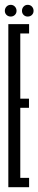

<svg xmlns="http://www.w3.org/2000/svg" viewBox="-21 -775 159 795"><path d="M13.5 0H99.5V-38.5H63V-328.5H99V-366.5H63V-636.5H99.5V-675H13.5ZM23.5 -706.5Q33.5 -706.5 40.5 -713.2Q47.5 -720 47.5 -730Q47.5 -740.5 40.5 -747.8Q33.5 -755 23.5 -755Q13 -755 6 -747.8Q-1 -740.5 -1 -730Q-1 -720 6 -713.2Q13 -706.5 23.5 -706.5ZM93.5 -706.5Q104.5 -706.5 111.2 -713.2Q118 -720 118 -730Q118 -740.5 111.2 -747.8Q104.5 -755 93.5 -755Q83.5 -755 76.8 -747.8Q70 -740.5 70 -730Q70 -720 76.8 -713.2Q83.5 -706.5 93.5 -706.5Z"/></svg>

Font: Anybody UltraCondensed Light
Style: Regular
Weight: 300
Width: 1
Version: Version 1.113;gftools[0.9.25]